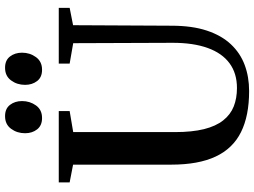

<svg xmlns="http://www.w3.org/2000/svg" viewBox="-143 -852 1004 758"><g transform="rotate(-90 359.0 -473.0)"><path d="M378.5 8.5Q281 8.5 216.5 -23.5Q152 -55.5 120 -123.5Q88 -191.5 88 -299V-686.5L18 -700V-743H299.5V-700L216.5 -686V-284.5Q216.5 -216.5 228.2 -169.5Q240 -122.5 262.8 -93.8Q285.5 -65 317.8 -52.2Q350 -39.5 390.5 -39.5Q448.5 -39.5 488.2 -68.8Q528 -98 548.5 -154.8Q569 -211.5 569 -293L567.5 -686L487 -700V-743H707V-700L638.5 -686.5L636.5 -298Q636.5 -216.5 617.2 -158.5Q598 -100.5 563.2 -63.5Q528.5 -26.5 481.5 -9Q434.5 8.5 378.5 8.5ZM271.5 -809Q242.5 -809 227.2 -828.5Q212 -848 212 -876Q212 -907.5 229.5 -931.2Q247 -955 279 -955H280Q309 -955 324 -935.5Q339 -916 339 -888Q339 -857 321.8 -833Q304.5 -809 272.5 -809ZM462 -809Q433 -809 418 -828.5Q403 -848 403 -876Q403 -907.5 420.5 -931.2Q438 -955 470 -955H471Q500 -955 515 -935.5Q530 -916 530 -888Q530 -857 512.5 -833Q495 -809 463 -809Z"/></g></svg>

Font: Merriweather 60pt SemiBold
Style: Regular
Weight: 600
Version: Version 2.100